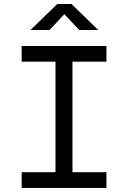

<svg xmlns="http://www.w3.org/2000/svg" viewBox="-20 -918 626 938"><path d="M85.9 0H500V-76.7H334V-616.7H500V-693.4H85.9V-616.7H251V-76.7H85.9ZM128.9 -771.5H221.7L294.4 -848.6L367.2 -771.5H460L329.1 -898.4H259.8Z"/></svg>

Font: Cascadia Mono PL SemiLight
Style: Regular
Weight: 350
Monospace: yes
Designer: Aaron Bell
Foundry: Saja Typeworks
Version: Version 2404.023